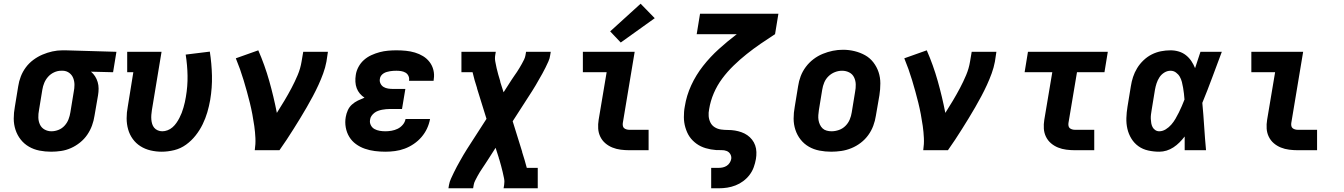

<svg xmlns="http://www.w3.org/2000/svg" viewBox="-20 -809 7240 1034"><path d="M255 8Q223 8 192.5 2Q162 -4 136 -19Q110 -34 91.5 -57.5Q73 -81 63.5 -110Q54 -139 54 -170.5Q54 -202 60 -234L78 -344Q82 -371 92 -397Q102 -423 119 -446Q136 -469 159.5 -486.5Q183 -504 209 -515Q235 -526 262 -532Q289 -538 316 -538Q320 -538 324.5 -538Q329 -538 333 -538L607 -530L589 -420L470 -423Q483 -412 492 -398Q501 -384 506 -367Q511 -350 511 -332Q511 -314 508 -296L489 -186Q485 -159 475.5 -133Q466 -107 450 -83.5Q434 -60 411 -41.5Q388 -23 362 -11.5Q336 0 309 4Q282 8 255 8ZM257 -102Q276 -102 295 -109.5Q314 -117 328 -132.5Q342 -148 349 -166.5Q356 -185 359 -204L377 -314Q381 -333 381 -352Q381 -371 374.5 -388Q368 -405 353.5 -416Q339 -427 320 -428H315Q313 -428 311.5 -428Q310 -428 309 -428Q290 -428 271.5 -419.5Q253 -411 239.5 -396Q226 -381 218.5 -363Q211 -345 208 -326L190 -216Q186 -196 186.5 -176Q187 -156 195 -138.5Q203 -121 220 -111.5Q237 -102 257 -102Z M851 8Q820 8 790.5 1Q761 -6 736.5 -21.5Q712 -37 695 -60.5Q678 -84 670 -112.5Q662 -141 662 -172Q662 -203 668 -234L698 -420H665V-530H850L798 -216Q796 -203 795 -190.5Q794 -178 795 -165.5Q796 -153 799.5 -141.5Q803 -130 810.5 -121Q818 -112 829.5 -107Q841 -102 854 -102Q868 -102 882.5 -107.5Q897 -113 909 -123.5Q921 -134 930 -147Q939 -160 946 -173.5Q953 -187 958.5 -201Q964 -215 968 -229.5Q972 -244 975.5 -258.5Q979 -273 981 -287Q991 -345 990 -401.5Q989 -458 980 -515L1110 -531Q1120 -466 1121.5 -401.5Q1123 -337 1112 -271Q1106 -237 1096.5 -204.5Q1087 -172 1071.5 -140Q1056 -108 1033.5 -79.5Q1011 -51 982 -30Q953 -9 918.5 -0.5Q884 8 851 8Z M1352 0Q1357 -33 1355.5 -65.5Q1354 -98 1349.5 -130Q1345 -162 1339 -193.5Q1333 -225 1325.5 -255.5Q1318 -286 1309.5 -316.5Q1301 -347 1292 -377Q1283 -407 1272.5 -436.5Q1262 -466 1250 -495L1371 -538Q1406 -458 1430 -373Q1454 -288 1471 -201Q1492 -234 1512 -267.5Q1532 -301 1550 -335Q1568 -369 1583 -404.5Q1598 -440 1604 -477L1613 -530H1746L1738 -477Q1732 -445 1720.5 -413.5Q1709 -382 1695 -351.5Q1681 -321 1665 -291Q1649 -261 1632 -231.5Q1615 -202 1597 -172.5Q1579 -143 1561 -114.5Q1543 -86 1524 -57Q1505 -28 1485 0Z M2056 8Q2027 8 1999 4.5Q1971 1 1945 -8Q1919 -17 1897 -33Q1875 -49 1861 -72Q1847 -95 1842 -123Q1837 -151 1842 -179Q1845 -197 1853 -215Q1861 -233 1875.5 -246Q1890 -259 1907.5 -267.5Q1925 -276 1943 -283Q1929 -292 1918 -305Q1907 -318 1901 -334Q1895 -350 1894 -368.5Q1893 -387 1896 -405Q1899 -427 1910.5 -448.5Q1922 -470 1940 -486Q1958 -502 1980 -512Q2002 -522 2024.5 -528Q2047 -534 2070 -536Q2093 -538 2115 -538Q2141 -538 2166 -535.5Q2191 -533 2214.5 -526Q2238 -519 2258.5 -506.5Q2279 -494 2293.5 -475Q2308 -456 2314 -432Q2320 -408 2316 -383Q2316 -380 2315.5 -378Q2315 -376 2315 -374H2183Q2183 -375 2183 -375.5Q2183 -376 2183 -377Q2185 -389 2179.5 -400.5Q2174 -412 2163.5 -418Q2153 -424 2140.5 -426Q2128 -428 2115 -428Q2107 -428 2098 -427.5Q2089 -427 2080.5 -425.5Q2072 -424 2063 -421.5Q2054 -419 2046 -414Q2038 -409 2032.5 -401.5Q2027 -394 2026 -385Q2023 -372 2029 -359.5Q2035 -347 2046 -340.5Q2057 -334 2070.5 -332Q2084 -330 2098 -330H2163L2145 -222H2080Q2070 -222 2059 -221Q2048 -220 2037.5 -218Q2027 -216 2016 -212Q2005 -208 1996 -201Q1987 -194 1980.5 -184.5Q1974 -175 1973 -164Q1970 -149 1977 -135Q1984 -121 1997 -114Q2010 -107 2025 -104.5Q2040 -102 2056 -102Q2072 -102 2089 -105Q2106 -108 2121.5 -115.5Q2137 -123 2149 -137Q2161 -151 2164 -168H2296Q2291 -141 2279.5 -116.5Q2268 -92 2250 -71Q2232 -50 2208.5 -34Q2185 -18 2159.5 -8.5Q2134 1 2107.5 4.5Q2081 8 2056 8Z M2395 205 2398 187Q2401 170 2408.5 153.5Q2416 137 2424 120.5Q2432 104 2440.5 88Q2449 72 2458 56.5Q2467 41 2476 25Q2485 9 2495 -6L2600 -169L2549 -333Q2549 -333 2549 -333Q2549 -333 2549 -333V-334V-335Q2542 -356 2536 -377Q2530 -398 2525 -420H2465V-530H2650L2647 -512Q2644 -494 2647.5 -476.5Q2651 -459 2654.5 -442Q2658 -425 2663 -408.5Q2668 -392 2673 -375Q2673 -372 2674 -370Q2675 -368 2675 -365L2692 -312L2735 -379Q2742 -390 2749.5 -400.5Q2757 -411 2764 -421.5Q2771 -432 2777.5 -443Q2784 -454 2790.5 -465.5Q2797 -477 2802.5 -488.5Q2808 -500 2810 -512L2813 -530H2946L2943 -512Q2941 -495 2933.5 -478.5Q2926 -462 2918 -445.5Q2910 -429 2901 -413Q2892 -397 2883 -381.5Q2874 -366 2865 -350Q2856 -334 2846 -319L2741 -156L2792 8Q2792 8 2792 8Q2792 8 2792 8V9V10Q2799 31 2805 52Q2811 73 2817 95H2876V205H2692L2695 187Q2698 169 2694.5 151.5Q2691 134 2687 117Q2683 100 2678.5 83.5Q2674 67 2669 50Q2668 47 2667 45Q2666 43 2666 40L2649 -13L2606 54Q2599 65 2592 75.5Q2585 86 2578 96.5Q2571 107 2564 118Q2557 129 2551 140.5Q2545 152 2539 163.5Q2533 175 2531 187L2528 205Z M3369 0Q3346 0 3322.5 -3Q3299 -6 3278 -14.5Q3257 -23 3240 -37.5Q3223 -52 3213 -72.5Q3203 -93 3201.5 -116.5Q3200 -140 3204 -164L3247 -420H3119V-530H3398L3334 -146Q3333 -138 3334.5 -130.5Q3336 -123 3341.5 -118.5Q3347 -114 3354.5 -112Q3362 -110 3369 -110H3473V0ZM3323 -580 3266 -640 3430 -789 3506 -711Z M3810 205V95H3851Q3862 95 3873 92.5Q3884 90 3893.5 84Q3903 78 3909.5 68Q3916 58 3918 47Q3920 33 3913 21Q3906 9 3893 4Q3880 -1 3865 -0.5Q3850 0 3836 -1Q3822 -2 3808 -4.5Q3794 -7 3780.5 -11Q3767 -15 3754.5 -21Q3742 -27 3731 -35Q3720 -43 3710.5 -52.5Q3701 -62 3693.5 -73Q3686 -84 3680.5 -96.5Q3675 -109 3671 -122.5Q3667 -136 3665 -150Q3663 -164 3663 -178Q3663 -192 3664 -206.5Q3665 -221 3668 -236Q3677 -294 3702.5 -349.5Q3728 -405 3766.5 -454Q3805 -503 3851.5 -545Q3898 -587 3948 -625H3732L3750 -735H4172L4154 -625Q4115 -600 4076.5 -573.5Q4038 -547 4001.5 -518Q3965 -489 3931 -456Q3897 -423 3869.5 -386Q3842 -349 3824 -307Q3806 -265 3799 -221Q3795 -202 3796.5 -183.5Q3798 -165 3806 -149Q3814 -133 3829.5 -123.5Q3845 -114 3863.5 -111.5Q3882 -109 3901 -109Q3920 -109 3938 -106Q3956 -103 3973 -97Q3990 -91 4004.5 -81Q4019 -71 4030 -57Q4041 -43 4047 -26Q4053 -9 4053.5 10Q4054 29 4051 47Q4047 70 4039 92Q4031 114 4016.5 133Q4002 152 3982.5 166.5Q3963 181 3941 189.5Q3919 198 3896.5 201.5Q3874 205 3851 205Z M4456 8Q4424 8 4393 2Q4362 -4 4336 -19Q4310 -34 4291.5 -57.5Q4273 -81 4263.5 -110Q4254 -139 4254 -170.5Q4254 -202 4260 -234L4278 -344Q4282 -372 4292 -398.5Q4302 -425 4319.5 -448.5Q4337 -472 4360.5 -490Q4384 -508 4411 -519Q4438 -530 4465 -535.5Q4492 -541 4520 -541Q4552 -541 4582.5 -533.5Q4613 -526 4639 -511.5Q4665 -497 4683.5 -473Q4702 -449 4711.5 -420.5Q4721 -392 4721 -360Q4721 -328 4716 -296L4697 -186Q4693 -159 4683 -132Q4673 -105 4656 -81.5Q4639 -58 4615.5 -40Q4592 -22 4565 -11Q4538 0 4510.5 4Q4483 8 4456 8ZM4458 -102Q4478 -102 4498 -109Q4518 -116 4533 -131Q4548 -146 4556 -165Q4564 -184 4567 -204L4585 -314Q4589 -334 4588.5 -354.5Q4588 -375 4579.5 -392.5Q4571 -410 4553.5 -419Q4536 -428 4515 -428Q4495 -428 4476 -420.5Q4457 -413 4442 -398.5Q4427 -384 4419 -365Q4411 -346 4408 -326L4390 -216Q4388 -203 4387 -189Q4386 -175 4388 -162.5Q4390 -150 4395.5 -138Q4401 -126 4410 -117.5Q4419 -109 4432 -105.5Q4445 -102 4458 -102Z M4952 0Q4957 -33 4955.5 -65.5Q4954 -98 4949.5 -130Q4945 -162 4939 -193.5Q4933 -225 4925.5 -255.5Q4918 -286 4909.5 -316.5Q4901 -347 4892 -377Q4883 -407 4872.5 -436.5Q4862 -466 4850 -495L4971 -538Q5006 -458 5030 -373Q5054 -288 5071 -201Q5092 -234 5112 -267.5Q5132 -301 5150 -335Q5168 -369 5183 -404.5Q5198 -440 5204 -477L5213 -530H5346L5338 -477Q5332 -445 5320.5 -413.5Q5309 -382 5295 -351.5Q5281 -321 5265 -291Q5249 -261 5232 -231.5Q5215 -202 5197 -172.5Q5179 -143 5161 -114.5Q5143 -86 5124 -57Q5105 -28 5085 0Z M5769 0Q5746 0 5722.5 -3Q5699 -6 5678 -14.5Q5657 -23 5640 -37.5Q5623 -52 5613 -72.5Q5603 -93 5601.5 -116.5Q5600 -140 5604 -164L5647 -420H5498L5516 -530H5946L5928 -420H5780L5734 -146Q5733 -138 5734.5 -130.5Q5736 -123 5741.5 -118.5Q5747 -114 5754.5 -112Q5762 -110 5769 -110H5873V0Z M6223 8Q6193 8 6163.5 1.5Q6134 -5 6111 -21.5Q6088 -38 6073 -62.5Q6058 -87 6051.5 -115Q6045 -143 6046 -173.5Q6047 -204 6052 -234L6070 -344Q6074 -370 6082 -394.5Q6090 -419 6104 -442Q6118 -465 6138.5 -484.5Q6159 -504 6183 -516Q6207 -528 6232.5 -533Q6258 -538 6284 -538Q6307 -538 6328.5 -531.5Q6350 -525 6367 -511.5Q6384 -498 6396 -480Q6408 -462 6416 -442Q6423 -464 6430.5 -486Q6438 -508 6445 -530H6560Q6534 -461 6508.5 -392Q6483 -323 6455 -255Q6461 -191 6465 -127.5Q6469 -64 6475 0H6360Q6360 -18 6360 -36.5Q6360 -55 6360 -74Q6347 -57 6332 -42Q6317 -27 6299.5 -15.5Q6282 -4 6262.5 2Q6243 8 6223 8ZM6223 -102Q6241 -102 6258 -112.5Q6275 -123 6288 -138Q6301 -153 6310.5 -169.5Q6320 -186 6328.5 -203Q6337 -220 6344.5 -237.5Q6352 -255 6359 -273Q6358 -289 6356 -305Q6354 -321 6351.5 -336.5Q6349 -352 6345 -367.5Q6341 -383 6333.5 -396Q6326 -409 6313 -418.5Q6300 -428 6284 -428Q6266 -428 6250 -418Q6234 -408 6224 -392.5Q6214 -377 6208.5 -360Q6203 -343 6200 -326L6182 -216Q6180 -204 6178.5 -192.5Q6177 -181 6177.5 -169Q6178 -157 6180 -145.5Q6182 -134 6187 -124.5Q6192 -115 6201.5 -108.5Q6211 -102 6223 -102Z M6969 0Q6946 0 6922.5 -3Q6899 -6 6878 -14.5Q6857 -23 6840 -37.5Q6823 -52 6813 -72.5Q6803 -93 6801.5 -116.5Q6800 -140 6804 -164L6847 -420H6719V-530H6998L6934 -146Q6933 -138 6934.5 -130.5Q6936 -123 6941.5 -118.5Q6947 -114 6954.5 -112Q6962 -110 6969 -110H7073V0Z"/></svg>

Font: Iosevka Curly Slab XBdExObl
Style: Regular
Weight: 800
Width: 7
Italic angle: -9°
Monospace: yes
Designer: Belleve Invis
Foundry: Belleve Invis
Version: Version 11.1.0; ttfautohint (v1.8.3)